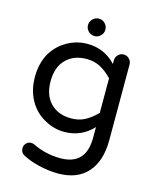

<svg xmlns="http://www.w3.org/2000/svg" viewBox="-130 -751 876 1075"><g transform="rotate(15 308.0 -213.5)"><path d="M258 -611Q258 -632 273 -647Q288 -662 309 -662Q329 -662 344 -647Q359 -632 359 -611Q359 -591 344 -576Q329 -561 309 -561Q288 -561 273 -576Q258 -591 258 -611ZM81 -395Q114 -449 168.5 -479Q223 -509 283 -509Q382 -509 449 -437V-458Q449 -477 462.5 -490.5Q476 -504 494 -504Q513 -504 526.5 -490.5Q540 -477 540 -458V-21Q540 102 480.5 168.5Q421 235 310 235Q256 235 198 221Q140 207 101 185Q82 173 82 149Q82 133 93.5 120.5Q105 108 122 108Q131 108 140 112Q215 149 301 149Q449 149 449 -9V-71Q382 1 283 1Q225 1 172 -28Q113 -59 79.5 -118Q46 -177 46 -254Q46 -336 81 -395ZM302 -82Q344 -82 378.5 -99.5Q413 -117 449 -153V-354Q413 -391 378.5 -408.5Q344 -426 302 -426Q226 -426 181.5 -380.5Q137 -335 137 -254Q137 -173 181.5 -127.5Q226 -82 302 -82Z"/></g></svg>

Font: 寒蝉全圆体
Style: Regular
Weight: 400
Designer: Warren2060
      Designed by Motoya company      

      [Varela Round]
      Joe Prince(Latin component); Avraham Cornf
Foundry: ChillType
Version: Version 3.200